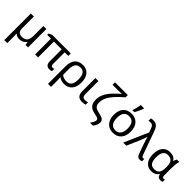

<svg xmlns="http://www.w3.org/2000/svg" viewBox="258 -2264 3963 3963"><g transform="rotate(45 2239.5 -282.5)"><path d="M172.9 -536.1H85V240.2H172.9V84C172.9 28.8 171.4 -11.2 168 -35.2H171.9C201.2 -5.4 239.7 9.8 287.1 9.8C358.9 9.8 412.6 -17.6 448.2 -71.8H453.1L466.8 0H538.1V-536.1H450.2V-256.8C450.2 -188.5 438 -139.2 413.1 -108.9C388.2 -78.1 348.1 -63 293 -63C212.9 -63 172.9 -105.5 172.9 -189.9Z M1190.9 -62C1160.2 -62 1145 -82.5 1145 -124V-462.9H1250V-536.1H707L635.3 -501V-462.9H744.1V0H831.1V-462.9H1058.1V-118.2C1058.1 -32.7 1095.2 9.8 1168.9 9.8C1196.8 9.8 1218.8 5.4 1234.9 -2.9V-71.8C1222.7 -65.4 1208 -62 1190.9 -62Z M1832 -268.1C1832 -354.5 1811 -422.4 1769.5 -471.7C1728 -521 1671.4 -545.9 1600.1 -545.9C1446.3 -545.9 1361.3 -448.7 1361.3 -274.9V240.2H1450.2V98.1C1450.2 31.2 1448.7 -13.2 1445.3 -35.2H1450.2C1489.7 -5.4 1538.1 9.8 1595.2 9.8C1670.4 9.8 1728.5 -14.6 1770 -63C1811.5 -111.3 1832 -179.7 1832 -268.1ZM1596.2 -472.2C1699.2 -472.2 1742.2 -404.8 1742.2 -268.1C1742.2 -132.8 1699.2 -63 1594.2 -63C1536.1 -63 1487.8 -79.1 1450.2 -111.8V-273.9C1450.2 -406.7 1496.6 -472.2 1596.2 -472.2Z M1969.2 -536.1V-157.2C1969.2 -45.4 2014.2 9.8 2121.1 9.8C2138.7 9.8 2156.7 8.3 2174.8 4.9C2192.9 1.5 2206.5 -2 2215.3 -5.9V-73.2C2207 -70.8 2194.8 -68.4 2178.7 -65.9C2162.6 -63.5 2147.5 -62 2133.3 -62C2078.6 -62 2056.2 -93.8 2056.2 -158.2V-536.1Z M2690.4 40C2690.4 -18.6 2648.4 -54.2 2549.3 -74.2C2495.1 -85.4 2458.5 -96.7 2438.5 -108.4C2398.4 -131.3 2379.4 -167.5 2379.4 -230C2379.4 -283.2 2390.6 -332.5 2412.6 -378.9C2456.5 -471.2 2550.3 -576.7 2690.4 -693.8V-759.8H2318.4V-687H2438.5C2488.8 -687.5 2521 -688.5 2534.7 -689C2562 -689.9 2582 -690.4 2586.4 -690.9C2520.5 -631.8 2475.1 -588.9 2449.7 -562C2423.8 -535.2 2401.4 -509.3 2381.8 -483.4C2322.8 -406.2 2288.6 -324.2 2288.6 -224.1C2288.6 -95.2 2350.1 -27.8 2481.4 -4.9C2510.3 0.5 2533.7 5.9 2551.8 12.2C2587.4 24.4 2602.5 37.1 2602.5 63C2602.5 95.7 2582 139.6 2540.5 194.8H2627.4C2669.4 138.7 2690.4 87.4 2690.4 40Z M2980.5 -606H3033.2C3051.3 -634.8 3069.3 -668 3086.4 -706.1C3103.5 -744.1 3114.3 -773.4 3119.1 -793.9V-805.2H3025.4C3022 -781.2 3016.1 -751 3007.8 -713.4C2999 -675.8 2989.7 -644.5 2980.5 -620.1ZM3268.1 -269C3268.1 -354.5 3246.1 -421.9 3201.7 -471.7C3157.2 -521 3097.2 -545.9 3021.5 -545.9C2942.9 -545.9 2881.3 -521.5 2837.9 -473.1C2794.4 -424.3 2772.5 -356.4 2772.5 -269C2772.5 -212.9 2782.7 -164.1 2802.7 -121.6C2843.3 -37.1 2920.9 9.8 3018.1 9.8C3096.2 9.8 3157.2 -14.6 3201.7 -64C3246.1 -113.3 3268.1 -181.6 3268.1 -269ZM2863.3 -269C2863.3 -404.3 2915 -472.2 3019 -472.2C3122.6 -472.2 3177.2 -403.8 3177.2 -269C3177.2 -134.3 3122.6 -63 3020.5 -63C2917 -63 2863.3 -134.3 2863.3 -269Z M3407.2 0 3529.3 -280.8C3555.2 -342.8 3573.7 -394 3584.5 -435.1H3588.4C3593.8 -408.2 3610.4 -355 3638.2 -275.9L3711.4 -70.8C3732.4 -11.7 3758.8 9.8 3807.1 9.8C3829.1 9.8 3848.1 5.9 3864.3 -2V-66.9C3852.1 -63.5 3842.3 -62 3834.5 -62C3811 -62 3797.4 -79.1 3784.2 -116.2L3611.3 -598.1C3593.3 -648.4 3576.7 -684.6 3562 -705.6C3532.2 -747.6 3494.1 -766.1 3433.1 -766.1C3411.1 -766.1 3389.2 -763.2 3367.2 -757.8V-687C3384.3 -690.9 3403.3 -692.9 3423.3 -692.9C3439.5 -692.9 3452.6 -690.4 3463.9 -685.1C3474.6 -679.7 3483.9 -671.4 3492.2 -660.6C3500 -649.9 3509.3 -629.9 3520.5 -601.1L3547.4 -525.9L3316.4 0Z M4139.2 9.8C4215.3 9.8 4267.1 -15.1 4306.2 -71.8H4313.5C4324.7 -19 4351.6 9.8 4408.2 9.8C4430.2 9.8 4454.1 2.9 4464.4 -2.9V-66.9C4454.6 -63.5 4444.3 -62 4434.1 -62C4411.1 -62 4393.1 -77.1 4393.1 -118.2V-326.2C4393.1 -359.4 4395.5 -397 4399.9 -439.5C4404.3 -481.4 4410.6 -513.7 4418.5 -536.1H4349.1C4335.9 -518.1 4325.2 -493.7 4317.4 -463.9H4311C4275.9 -518.6 4226.1 -545.9 4147.5 -545.9C4074.7 -545.9 4018.6 -521.5 3979 -473.1C3939.5 -424.3 3919.4 -355.5 3919.4 -266.1C3919.4 -179.2 3939 -111.3 3977.5 -63C4016.1 -14.6 4070.3 9.8 4139.2 9.8ZM4154.3 -63C4054.2 -63 4010.3 -130.9 4010.3 -265.1C4010.3 -403.3 4058.1 -472.2 4153.3 -472.2C4206.5 -472.2 4245.6 -456.5 4270 -424.8C4293.9 -393.1 4306.2 -340.3 4306.2 -267.1V-261.2C4306.2 -190.9 4294.4 -140.1 4270.5 -109.4C4246.6 -78.6 4208 -63 4154.3 -63Z"/></g></svg>

Font: Noto Reveo Sans
Style: Regular
Weight: 400
Designer: Monotype Design team
Foundry: Monotype Imaging Inc.
Version: Version 1.04